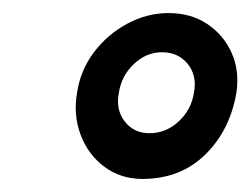

<svg xmlns="http://www.w3.org/2000/svg" viewBox="-20 -694 384 294"><path d="M98 -552Q103 -586 123.5 -613.5Q144 -641 174.5 -657.5Q205 -674 238 -674Q272 -674 297 -657.5Q322 -641 334.5 -613.5Q347 -586 342 -552Q332 -494 294 -457Q256 -420 198 -420Q165 -420 140 -438.5Q115 -457 103.5 -487.5Q92 -518 98 -552ZM162 -552Q157 -526 171 -508Q185 -490 209 -490Q234 -490 253.5 -508Q273 -526 277 -552Q282 -578 267.5 -596Q253 -614 228 -614Q204 -614 185 -596Q166 -578 162 -552Z"/></svg>

Font: Winky Sans Light
Style: Italic
Weight: 300
Italic angle: -8.97852°
Designer: Simon Atzbach
Foundry: typofactur
Version: Version 1.205